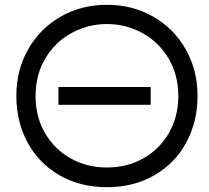

<svg xmlns="http://www.w3.org/2000/svg" viewBox="-20 -766 870 799"><path d="M128 -366Q128 -280 167.5 -212Q207 -144 274.5 -106.5Q342 -69 425 -69Q508 -69 575.5 -106.5Q643 -144 682.5 -212Q722 -280 722 -366Q722 -455 681 -523.5Q640 -592 571.5 -629Q503 -666 425 -666Q347 -666 278.5 -629Q210 -592 169 -523.5Q128 -455 128 -366ZM48 -367Q48 -474 97 -560.5Q146 -647 232 -696.5Q318 -746 425 -746Q532 -746 618 -696.5Q704 -647 753 -560.5Q802 -474 802 -367Q802 -260 755.5 -173.5Q709 -87 623 -37Q537 13 425 13Q313 13 227 -37Q141 -87 94.5 -173.5Q48 -260 48 -367ZM607 -404V-330H223V-404Z"/></svg>

Font: Kreadon
Style: Regular
Weight: 400
Designer: kohakuno
Foundry: StudioGnu
Version: Version 1.000;Glyphs 3.1.2 (3151)